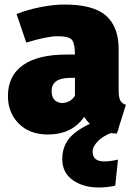

<svg xmlns="http://www.w3.org/2000/svg" viewBox="-20 -574 591 848"><path d="M191 20Q111 20 63 -28Q15 -76 15 -150Q15 -239 81 -286Q147 -333 273 -333H311Q311 -380 298.5 -397Q286 -414 234 -414Q188 -414 96 -386L53 -512Q104 -532 161 -543Q218 -554 264 -554Q392 -554 448 -505Q504 -456 504 -357V-173Q504 -145 511 -131Q518 -117 536 -111L496 16Q395 13 352 -58Q298 20 191 20ZM252 -119Q290 -119 311 -151V-230H290Q208 -230 208 -172Q208 -124 252 -119ZM415 254Q348 254 301.5 221.5Q255 189 255 128Q255 55 313.5 10.5Q372 -34 473 -61L504 0Q442 21 415.5 46.5Q389 72 389 95Q389 139 440 139Q466 139 501 131L489 246Q454 254 415 254Z"/></svg>

Font: Trujillo Black
Style: Regular
Weight: 900
Designer: Fira Sans original fonts by bBox Type GmbH, Carrois Corporate GbR, & Edenspiekermann AG / Changes by Cristiano Sobral
Foundry: Fira Sans original fonts by bBox Type GmbH, Carrois Corporate GbR, & Edenspiekermann AG / Changes by Cristiano Sobral
Version: Version 4.301;July 28, 2020;FontCreator 13.0.0.2655 64-bit